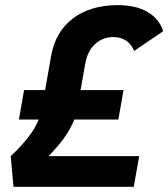

<svg xmlns="http://www.w3.org/2000/svg" viewBox="-20 -723 651 743"><path d="M32.2 0 21.5 -118.7Q74.2 -168 104.2 -212.6Q134.3 -257.3 142.6 -306.2L177.7 -505.9Q194.3 -600.6 262.5 -651.9Q330.6 -703.1 436 -703.1Q505.9 -703.1 551.3 -676.5Q596.7 -649.9 611.3 -602.1L499 -525.9Q488.8 -551.8 468 -565.7Q447.3 -579.6 418.5 -579.6Q377.9 -579.6 348.1 -552.7Q318.4 -525.9 309.6 -475.1L279.8 -306.2Q274.4 -273.9 260 -243.2Q245.6 -212.4 222.7 -181.9Q199.7 -151.4 167.5 -118.7L170.9 0ZM82 0 103 -118.7H518.6L497.6 0ZM53.2 -260.3 73.2 -374.5H458L438 -260.3Z"/></svg>

Font: Cascadia Code PL
Style: Italic
Weight: 400
Italic angle: -10°
Monospace: yes
Designer: Aaron Bell
Foundry: Saja Typeworks
Version: Version 2404.023